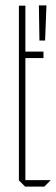

<svg xmlns="http://www.w3.org/2000/svg" viewBox="-20 -691 207 711"><path d="M50 -476V-670H74V-500L51 -476ZM51 -476 74 -500H141V-476ZM73 0 50 -23V-476H74V0ZM74 0V-24H167V-23L144 0ZM126 -541 124 -670V-671H152L147 -541Z"/></svg>

Font: Foldit Thin
Style: Regular
Weight: 100
Designer: Sophia Tai
Foundry: Sophia Tai
Version: Version 1.003